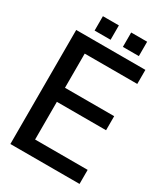

<svg xmlns="http://www.w3.org/2000/svg" viewBox="-207 -946 912 1041"><g transform="rotate(30 249.5 -425.5)"><path d="M445 -324H137V-88H466V0H33V-714H466V-626H137V-412H445ZM221 -851V-761H121V-851ZM298 -851H398V-761H298Z"/></g></svg>

Font: Non Bureau
Style: Regular
Weight: 400
Designer: Jona Saucedo
Foundry: Non Foundry
Version: Version 1.000; ttfautohint (v1.8.4)